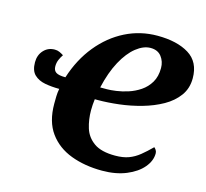

<svg xmlns="http://www.w3.org/2000/svg" viewBox="-105 -845 1046 975"><g transform="rotate(15 417.5 -357.5)"><path d="M511 10Q420 10 347 -17.5Q274 -45 231.5 -103.5Q189 -162 189 -256Q189 -275 189.5 -294.5Q190 -314 194 -335Q154 -335 119 -341.5Q84 -348 62 -369Q40 -390 40 -434Q40 -472 63 -497Q86 -522 121 -522Q135 -522 146 -517Q157 -512 168 -505Q159 -492 152 -476Q145 -460 145 -441Q145 -419 159.5 -409.5Q174 -400 209 -400Q241 -500 300.5 -573Q360 -646 438.5 -685.5Q517 -725 607 -725Q710 -725 772.5 -686.5Q835 -648 835 -562Q835 -509 806.5 -470Q778 -431 731 -404.5Q684 -378 626 -361.5Q568 -345 508.5 -338Q449 -331 398 -331H382Q380 -317 379 -301Q378 -285 378 -272Q378 -223 391.5 -179.5Q405 -136 443.5 -108.5Q482 -81 555 -81Q597 -81 626.5 -92Q656 -103 682 -124Q708 -145 737 -174Q742 -170 747 -162.5Q752 -155 752 -145Q752 -106 722 -70.5Q692 -35 637.5 -12.5Q583 10 511 10ZM429 -396Q447 -396 476.5 -400Q506 -404 538.5 -414.5Q571 -425 600 -444.5Q629 -464 647.5 -495Q666 -526 666 -571Q666 -605 646.5 -630.5Q627 -656 589 -656Q552 -656 513.5 -625.5Q475 -595 443.5 -537Q412 -479 393 -396Z"/></g></svg>

Font: Noto Serif ExtraBold
Style: Italic
Weight: 800
Italic angle: -12°
Designer: Monotype Design Team
Foundry: Monotype Imaging Inc.
Version: Version 2.013